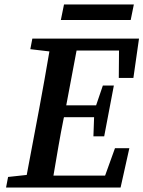

<svg xmlns="http://www.w3.org/2000/svg" viewBox="-20 -835 639 855"><path d="M115 -616 124 -663H599L574 -488H509L510 -610H321L275 -366H408L438 -454H487L444 -228H396L399 -313H265L264 -310Q251 -246 240 -182Q229 -118 218 -53H448L492 -175H556L517 0H7L16 -47L99 -56L155 -353Q167 -416 178 -479.5Q189 -543 200 -606ZM251 -746 265 -815H576L562 -746Z"/></svg>

Font: Source Serif Pro SemiBold
Style: Italic
Weight: 600
Italic angle: -12°
Designer: Frank Grießhammer
Foundry: Adobe Systems Incorporated
Version: Version 3.001;hotconv 1.0.111;makeotfexe 2.5.65597